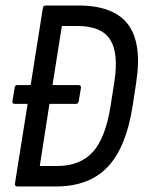

<svg xmlns="http://www.w3.org/2000/svg" viewBox="-20 -675 529 695"><path d="M43 0Q33 0 34 -10L80 -299H34Q23 -299 25 -309L33 -357Q34 -367 42 -367H91L135 -645Q136 -655 145 -655H264Q392 -655 443.5 -586.5Q495 -518 473 -376L460 -291Q437 -142 370 -71Q303 0 182 0ZM124 -74H185Q270 -74 316 -125Q362 -176 380 -290L394 -379Q410 -483 378.5 -532Q347 -581 259 -581H204L170 -367H264Q274 -367 273 -357L265 -309Q263 -299 255 -299H159Z"/></svg>

Font: Sofia Sans Condensed Medium
Style: Italic
Weight: 500
Italic angle: -9°
Designer: Botio Nikoltchev, Ani Petrova
Foundry: lettersoup
Version: Version 4.101; ttfautohint (v1.8.4.7-5d5b)